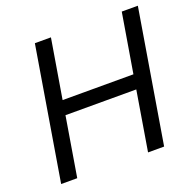

<svg xmlns="http://www.w3.org/2000/svg" viewBox="-128 -857 995 988"><g transform="rotate(-20 370.0 -363.5)"><path d="M42.6 0H130.7L184.7 -325.3H572.4L518.5 0H606.5L727.3 -727.3H639.2L585.2 -403.4H197.4L251.4 -727.3H163.4Z"/></g></svg>

Font: Margiela Sans
Style: Italic
Weight: 400
Italic angle: -9.39999°
Designer: Stefan Endress, Andreas Faust
Version: Version 1.100;FEAKit 1.0